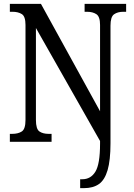

<svg xmlns="http://www.w3.org/2000/svg" viewBox="-20 -734 695 994"><path d="M395 240V194H406Q450 194 474 154.5Q498 115 498 10V-4L166 -589V-113Q166 -66 184 -53.5Q202 -41 232 -41H247V0H31V-41H43Q74 -41 93 -53.5Q112 -66 112 -113V-605Q112 -649 93 -661Q74 -673 45 -673H31V-714H192L498 -158V-605Q498 -648 479 -660.5Q460 -673 431 -673H418V-714H633V-673H618Q589 -673 570.5 -660Q552 -647 552 -601V8Q552 96 537 147Q522 198 492 219Q462 240 415 240Z"/></svg>

Font: Noto Serif Tamil Condensed
Style: Regular
Weight: 400
Width: 3
Designer: Indian Type Foundry, Tom Grace, and the Monotype Design Team
Foundry: Monotype Imaging Inc.
Version: Version 2.004; ttfautohint (v1.8.4.7-5d5b)